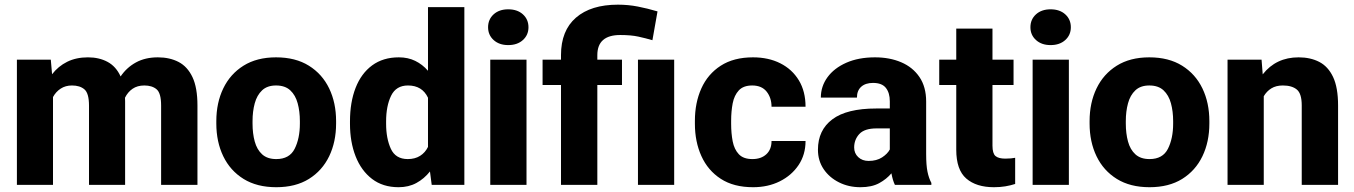

<svg xmlns="http://www.w3.org/2000/svg" viewBox="-20 -780 5714 810"><path d="M283.7 -419.4Q256.3 -419.4 236.1 -406.2Q215.8 -393.1 203.6 -370.6V0H51.3V-528.3H194.3L199.7 -466.8Q225.6 -500.5 263.4 -519.3Q301.3 -538.1 351.1 -538.1Q398.4 -538.1 434.1 -518.8Q469.7 -499.5 488.8 -457.5Q514.2 -495.1 553.5 -516.6Q592.8 -538.1 646 -538.1Q695.8 -538.1 733.4 -518.6Q771 -499 792 -454.6Q813 -410.2 813 -335V0H659.7V-335Q659.7 -387.2 640.6 -403.3Q621.6 -419.4 588.9 -419.4Q559.6 -419.4 539.3 -405.5Q519 -391.6 507.3 -367.7Q507.8 -360.4 507.8 -352.5V0H355.5V-334Q355.5 -386.2 336.4 -402.8Q317.4 -419.4 283.7 -419.4Z M892.6 -258.8V-269Q892.6 -346.2 921.9 -407Q951.2 -467.8 1007.3 -502.9Q1063.5 -538.1 1144.5 -538.1Q1226.6 -538.1 1283 -502.9Q1339.4 -467.8 1368.7 -407Q1397.9 -346.2 1397.9 -269V-258.8Q1397.9 -181.6 1368.7 -120.8Q1339.4 -60.1 1283.2 -25.1Q1227.1 9.8 1145.5 9.8Q1064 9.8 1007.6 -25.1Q951.2 -60.1 921.9 -120.8Q892.6 -181.6 892.6 -258.8ZM1045.4 -269V-258.8Q1045.4 -216.8 1054.7 -182.9Q1064 -148.9 1085.9 -128.9Q1107.9 -108.9 1145.5 -108.9Q1201.2 -108.9 1223.1 -152.3Q1245.1 -195.8 1245.1 -258.8V-269Q1245.1 -310.1 1235.8 -344.2Q1226.6 -378.4 1204.6 -398.9Q1182.6 -419.4 1144.5 -419.4Q1107.4 -419.4 1085.7 -398.9Q1064 -378.4 1054.7 -344.2Q1045.4 -310.1 1045.4 -269Z M1456.5 -257.8V-268.1Q1456.5 -348.6 1480.2 -409.4Q1503.9 -470.2 1550 -504.2Q1596.2 -538.1 1662.6 -538.1Q1701.2 -538.1 1731.7 -523.2Q1762.2 -508.3 1785.6 -481.4V-750H1939V0H1801.3L1793.9 -56.6Q1769.5 -25.9 1736.8 -8.1Q1704.1 9.8 1661.6 9.8Q1595.2 9.8 1549.6 -25.1Q1503.9 -60.1 1480.2 -120.6Q1456.5 -181.2 1456.5 -257.8ZM1608.9 -268.1V-257.8Q1608.9 -195.8 1628.9 -152.3Q1648.9 -108.9 1700.2 -108.9Q1731 -108.9 1752.4 -122.6Q1773.9 -136.2 1785.6 -160.2V-367.7Q1761.2 -419.4 1701.2 -419.4Q1650.9 -419.4 1629.9 -376Q1608.9 -332.5 1608.9 -268.1Z M2039.1 -665Q2039.1 -698.2 2062.5 -719.5Q2085.9 -740.7 2124 -740.7Q2162.6 -740.7 2186 -719.5Q2209.5 -698.2 2209.5 -665Q2209.5 -632.3 2186 -611.1Q2162.6 -589.8 2124 -589.8Q2085.9 -589.8 2062.5 -611.1Q2039.1 -632.3 2039.1 -665ZM2201.2 -528.3V0H2048.3V-528.3Z M2500 0H2346.7V-421.4H2269V-528.3H2346.7V-547.4Q2346.7 -650.9 2409.9 -705.6Q2473.1 -760.3 2586.9 -760.3Q2630.4 -760.3 2670.7 -752.4Q2710.9 -744.6 2753.9 -731.9L2732.4 -610.4Q2704.1 -618.7 2673.1 -625.5Q2642.1 -632.3 2596.7 -632.3Q2500 -632.3 2500 -547.4V-528.3H2604V-421.4H2500ZM2824.2 -528.3V0H2671.4V-528.3Z M3154.3 -108.9Q3190.9 -108.9 3212.9 -129.2Q3234.9 -149.4 3234.9 -185.1H3378.4Q3378.4 -127.4 3348.9 -83.5Q3319.3 -39.6 3269.5 -14.9Q3219.7 9.8 3157.2 9.8Q3075.2 9.8 3020.8 -25.6Q2966.3 -61 2939 -121.6Q2911.6 -182.1 2911.6 -257.8V-270.5Q2911.6 -346.2 2938.7 -406.7Q2965.8 -467.3 3020.5 -502.7Q3075.2 -538.1 3156.7 -538.1Q3222.2 -538.1 3272 -512.9Q3321.8 -487.8 3350.1 -441.2Q3378.4 -394.5 3378.4 -329.6H3234.9Q3234.9 -367.2 3214.4 -393.3Q3193.8 -419.4 3153.3 -419.4Q3116.2 -419.4 3096.9 -398.7Q3077.6 -377.9 3071 -344Q3064.5 -310.1 3064.5 -270.5V-257.8Q3064.5 -217.8 3071 -183.8Q3077.6 -149.9 3096.9 -129.4Q3116.2 -108.9 3154.3 -108.9Z M3755.4 0Q3746.1 -19 3740.7 -48.8Q3720.2 -24.4 3689 -7.3Q3657.7 9.8 3609.9 9.8Q3560.5 9.8 3519.8 -10.5Q3479 -30.8 3454.8 -66.4Q3430.7 -102.1 3430.7 -148.4Q3430.7 -231 3491.5 -276.6Q3552.2 -322.3 3676.8 -322.3H3733.9V-352.5Q3733.9 -388.2 3717.3 -409.2Q3700.7 -430.2 3663.1 -430.2Q3631.3 -430.2 3613.3 -414.1Q3595.2 -397.9 3595.2 -368.2H3442.9Q3442.9 -415.5 3470.9 -454.1Q3499 -492.7 3550.5 -515.4Q3602.1 -538.1 3671.4 -538.1Q3733.4 -538.1 3782 -517.3Q3830.6 -496.6 3858.9 -455.1Q3887.2 -413.6 3887.2 -351.6V-130.4Q3887.2 -83 3892.8 -55.7Q3898.4 -28.3 3909.2 -8.3V0ZM3644.5 -101.1Q3678.2 -101.1 3701.2 -116Q3724.1 -130.9 3733.9 -149.4V-238.3H3678.2Q3627 -238.3 3605.2 -214.6Q3583.5 -190.9 3583.5 -157.7Q3583.5 -133.3 3600.6 -117.2Q3617.7 -101.1 3644.5 -101.1Z M4255.9 -528.3V-421.4H4167V-165.5Q4167 -132.8 4179.7 -121.8Q4192.4 -110.8 4221.2 -110.8Q4234.9 -110.8 4244.9 -111.8Q4254.9 -112.8 4262.7 -114.3V-3.9Q4243.2 2.4 4221.2 6.1Q4199.2 9.8 4173.3 9.8Q4098.6 9.8 4056.4 -26.9Q4014.2 -63.5 4014.2 -148.4V-421.4H3942.4V-528.3H4014.2V-659.2H4167V-528.3Z M4327.1 -665Q4327.1 -698.2 4350.6 -719.5Q4374 -740.7 4412.1 -740.7Q4450.7 -740.7 4474.1 -719.5Q4497.6 -698.2 4497.6 -665Q4497.6 -632.3 4474.1 -611.1Q4450.7 -589.8 4412.1 -589.8Q4374 -589.8 4350.6 -611.1Q4327.1 -632.3 4327.1 -665ZM4489.3 -528.3V0H4336.4V-528.3Z M4576.7 -258.8V-269Q4576.7 -346.2 4606 -407Q4635.3 -467.8 4691.4 -502.9Q4747.6 -538.1 4828.6 -538.1Q4910.6 -538.1 4967 -502.9Q5023.4 -467.8 5052.7 -407Q5082 -346.2 5082 -269V-258.8Q5082 -181.6 5052.7 -120.8Q5023.4 -60.1 4967.3 -25.1Q4911.1 9.8 4829.6 9.8Q4748 9.8 4691.7 -25.1Q4635.3 -60.1 4606 -120.8Q4576.7 -181.6 4576.7 -258.8ZM4729.5 -269V-258.8Q4729.5 -216.8 4738.8 -182.9Q4748 -148.9 4770 -128.9Q4792 -108.9 4829.6 -108.9Q4885.3 -108.9 4907.2 -152.3Q4929.2 -195.8 4929.2 -258.8V-269Q4929.2 -310.1 4919.9 -344.2Q4910.6 -378.4 4888.7 -398.9Q4866.7 -419.4 4828.6 -419.4Q4791.5 -419.4 4769.8 -398.9Q4748 -378.4 4738.8 -344.2Q4729.5 -310.1 4729.5 -269Z M5392.1 -419.4Q5363.3 -419.4 5343.5 -407.2Q5323.7 -395 5311.5 -374V0H5158.7V-528.3H5302.2L5307.1 -466.3Q5363.3 -538.1 5458.5 -538.1Q5508.3 -538.1 5545.7 -518.8Q5583 -499.5 5604 -455.1Q5625 -410.6 5625 -335V0H5471.7V-335.4Q5471.7 -385.3 5450.9 -402.3Q5430.2 -419.4 5392.1 -419.4Z"/></svg>

Font: Vazirmatn UI FD ExtraBold
Style: Regular
Weight: 800
Designer: Saber Rastikerdar
Foundry: Saber Rastikerdar
Version: Version 33.003